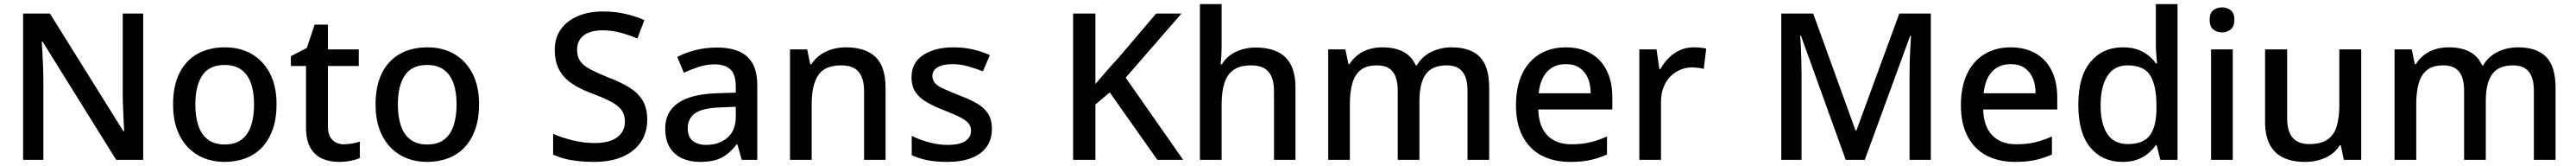

<svg xmlns="http://www.w3.org/2000/svg" viewBox="-20 -780 12591 810"><path d="M680 0H548L188 -577H184Q186 -554 187.5 -522Q189 -490 190.5 -455Q192 -420 192 -385V0H93V-714H224L583 -140H587Q586 -157 584.5 -189Q583 -221 581.5 -258Q580 -295 580 -325V-714H680Z M1332 -271Q1332 -203 1314 -151Q1296 -99 1263 -63Q1230 -27 1182.5 -8.5Q1135 10 1077 10Q1023 10 977 -8.5Q931 -27 897 -63Q863 -99 844.5 -151Q826 -203 826 -271Q826 -360 856.5 -422Q887 -484 944 -516.5Q1001 -549 1080 -549Q1154 -549 1210.5 -516.5Q1267 -484 1299.5 -422Q1332 -360 1332 -271ZM935 -271Q935 -210 950 -166Q965 -122 997 -98.5Q1029 -75 1079 -75Q1129 -75 1160.5 -98.5Q1192 -122 1207 -166Q1222 -210 1222 -271Q1222 -332 1206.5 -374.5Q1191 -417 1159.5 -440Q1128 -463 1078 -463Q1003 -463 969 -412Q935 -361 935 -271Z M1661 -76Q1682 -76 1703 -80Q1724 -84 1739 -89V-9Q1722 -1 1694.5 4.5Q1667 10 1637 10Q1593 10 1557 -5Q1521 -20 1498.5 -57Q1476 -94 1476 -161V-458H1402V-506L1480 -546L1518 -660H1583V-539H1734V-458H1583V-165Q1583 -120 1604.5 -98Q1626 -76 1661 -76Z M2322 -271Q2322 -203 2304 -151Q2286 -99 2253 -63Q2220 -27 2172.5 -8.5Q2125 10 2067 10Q2013 10 1967 -8.5Q1921 -27 1887 -63Q1853 -99 1834.5 -151Q1816 -203 1816 -271Q1816 -360 1846.5 -422Q1877 -484 1934 -516.5Q1991 -549 2070 -549Q2144 -549 2200.5 -516.5Q2257 -484 2289.5 -422Q2322 -360 2322 -271ZM1925 -271Q1925 -210 1940 -166Q1955 -122 1987 -98.5Q2019 -75 2069 -75Q2119 -75 2150.5 -98.5Q2182 -122 2197 -166Q2212 -210 2212 -271Q2212 -332 2196.5 -374.5Q2181 -417 2149.5 -440Q2118 -463 2068 -463Q1993 -463 1959 -412Q1925 -361 1925 -271Z M3144 -196Q3144 -133 3113 -87Q3082 -41 3024 -15.5Q2966 10 2884 10Q2842 10 2805.5 6Q2769 2 2739 -6Q2709 -14 2684 -26V-127Q2724 -109 2778.5 -95.5Q2833 -82 2888 -82Q2937 -82 2969.5 -95Q3002 -108 3018.5 -131.5Q3035 -155 3035 -186Q3035 -218 3020.5 -240Q3006 -262 2971 -281.5Q2936 -301 2874 -324Q2814 -346 2773.5 -374Q2733 -402 2712.5 -441.5Q2692 -481 2692 -537Q2692 -596 2722 -637.5Q2752 -679 2805 -701.5Q2858 -724 2927 -724Q2988 -724 3038.5 -712Q3089 -700 3130 -682L3096 -592Q3057 -609 3013.5 -620.5Q2970 -632 2925 -632Q2883 -632 2855.5 -620Q2828 -608 2814.5 -587Q2801 -566 2801 -538Q2801 -505 2815.5 -483Q2830 -461 2863.5 -443Q2897 -425 2954 -402Q3015 -379 3057.5 -352.5Q3100 -326 3122 -289Q3144 -252 3144 -196Z M3485 -548Q3584 -548 3633 -503.5Q3682 -459 3682 -365V0H3606L3585 -75H3581Q3558 -46 3533.5 -27Q3509 -8 3477.5 1Q3446 10 3401 10Q3353 10 3314.5 -7.5Q3276 -25 3254 -61Q3232 -97 3232 -153Q3232 -234 3295 -277.5Q3358 -321 3486 -325L3577 -328V-356Q3577 -418 3550 -442Q3523 -466 3474 -466Q3434 -466 3395.5 -453.5Q3357 -441 3323 -425L3291 -502Q3328 -522 3378 -535Q3428 -548 3485 -548ZM3504 -256Q3413 -253 3377.5 -227Q3342 -201 3342 -154Q3342 -112 3367 -92.5Q3392 -73 3432 -73Q3494 -73 3535.5 -107.5Q3577 -142 3577 -212V-259Z M4115 -549Q4210 -549 4259.5 -502.5Q4309 -456 4309 -351V0H4204V-336Q4204 -399 4177 -430Q4150 -461 4093 -461Q4011 -461 3979.5 -412.5Q3948 -364 3948 -272V0H3842V-539H3926L3941 -466H3946Q3964 -494 3990.5 -512.5Q4017 -531 4049 -540Q4081 -549 4115 -549Z M4829 -152Q4829 -100 4803.5 -64Q4778 -28 4729 -9Q4680 10 4611 10Q4555 10 4513 1.5Q4471 -7 4437 -23V-117Q4473 -99 4520 -86Q4567 -73 4611 -73Q4672 -73 4699.5 -92Q4727 -111 4727 -143Q4727 -162 4716 -176.5Q4705 -191 4677 -206Q4649 -221 4597 -241Q4546 -261 4510.5 -281.5Q4475 -302 4455.5 -330.5Q4436 -359 4436 -403Q4436 -474 4493 -511.5Q4550 -549 4642 -549Q4692 -549 4735.5 -539Q4779 -529 4819 -511L4785 -432Q4750 -446 4712 -456.5Q4674 -467 4637 -467Q4589 -467 4563.5 -451.5Q4538 -436 4538 -409Q4538 -390 4550 -375.5Q4562 -361 4591.5 -347.5Q4621 -334 4671 -314Q4722 -295 4757 -274.5Q4792 -254 4810.5 -225Q4829 -196 4829 -152Z M5764 0H5638L5405 -329L5335 -270V0H5226V-714H5335V-370Q5362 -402 5390 -434Q5418 -466 5447 -497L5632 -714H5756L5483 -401Z M5952 -558Q5952 -531 5950.5 -507Q5949 -483 5947 -466H5953Q5970 -494 5995.5 -512Q6021 -530 6052.5 -539Q6084 -548 6117 -548Q6181 -548 6224.5 -527.5Q6268 -507 6290.5 -464Q6313 -421 6313 -351V0H6208V-336Q6208 -399 6181 -430Q6154 -461 6097 -461Q6042 -461 6010.5 -439Q5979 -417 5965.5 -374.5Q5952 -332 5952 -271V0H5846V-760H5952Z M7076 -549Q7168 -549 7214 -502.5Q7260 -456 7260 -351V0H7154V-337Q7154 -400 7129 -430.5Q7104 -461 7053 -461Q6980 -461 6949.5 -417Q6919 -373 6919 -289V0H6813V-337Q6813 -379 6802 -406.5Q6791 -434 6769 -447.5Q6747 -461 6711 -461Q6661 -461 6632.5 -439Q6604 -417 6591.5 -375Q6579 -333 6579 -272V0H6473V-539H6557L6572 -467H6577Q6594 -494 6618.5 -512.5Q6643 -531 6673 -540Q6703 -549 6737 -549Q6799 -549 6840 -527.5Q6881 -506 6901 -461H6906Q6933 -506 6978.5 -527.5Q7024 -549 7076 -549Z M7634 -549Q7705 -549 7756.5 -519.5Q7808 -490 7835 -435Q7862 -380 7862 -305V-246H7500Q7502 -164 7544 -120Q7586 -76 7662 -76Q7713 -76 7753 -85.5Q7793 -95 7836 -114V-26Q7795 -8 7754 1Q7713 10 7655 10Q7577 10 7517.5 -20.5Q7458 -51 7424.5 -113Q7391 -175 7391 -266Q7391 -356 7421 -419Q7451 -482 7506 -515.5Q7561 -549 7634 -549ZM7635 -467Q7577 -467 7543 -430Q7509 -393 7502 -325H7756Q7756 -368 7742.5 -399Q7729 -430 7702.5 -448.5Q7676 -467 7635 -467Z M8259 -549Q8274 -549 8291.5 -547.5Q8309 -546 8321 -543L8309 -444Q8296 -447 8281 -449Q8266 -451 8249 -451Q8221 -451 8194 -439.5Q8167 -428 8146 -407Q8125 -386 8112.5 -355Q8100 -324 8100 -283V0H7994V-539H8078L8092 -443H8097Q8113 -472 8137 -496.5Q8161 -521 8192 -535Q8223 -549 8259 -549Z M9003 0 8784 -606H8780Q8782 -586 8783.5 -554.5Q8785 -523 8786 -486Q8787 -449 8787 -411V0H8688V-714H8844L9051 -143H9055L9265 -714H9419V0H9315V-416Q9315 -451 9316 -486.5Q9317 -522 9319 -553Q9321 -584 9322 -605H9318L9096 0Z M9809 -549Q9880 -549 9931.5 -519.5Q9983 -490 10010 -435Q10037 -380 10037 -305V-246H9675Q9677 -164 9719 -120Q9761 -76 9837 -76Q9888 -76 9928 -85.5Q9968 -95 10011 -114V-26Q9970 -8 9929 1Q9888 10 9830 10Q9752 10 9692.5 -20.5Q9633 -51 9599.5 -113Q9566 -175 9566 -266Q9566 -356 9596 -419Q9626 -482 9681 -515.5Q9736 -549 9809 -549ZM9810 -467Q9752 -467 9718 -430Q9684 -393 9677 -325H9931Q9931 -368 9917.5 -399Q9904 -430 9877.5 -448.5Q9851 -467 9810 -467Z M10355 10Q10258 10 10199 -60Q10140 -130 10140 -269Q10140 -407 10199.5 -478Q10259 -549 10357 -549Q10399 -549 10429 -538.5Q10459 -528 10481.5 -510Q10504 -492 10520 -470H10525Q10524 -484 10521.5 -511.5Q10519 -539 10519 -558V-760H10625V0H10541L10523 -72H10519Q10503 -49 10480.5 -30.5Q10458 -12 10427.5 -1Q10397 10 10355 10ZM10381 -77Q10459 -77 10490.5 -120.5Q10522 -164 10522 -252V-267Q10522 -361 10492 -411Q10462 -461 10380 -461Q10315 -461 10282 -409Q10249 -357 10249 -266Q10249 -175 10282 -126Q10315 -77 10381 -77Z M10895 -539V0H10789V-539ZM10843 -744Q10867 -744 10885 -730Q10903 -716 10903 -683Q10903 -651 10885 -636.5Q10867 -622 10843 -622Q10817 -622 10799.5 -636.5Q10782 -651 10782 -683Q10782 -716 10799.5 -730Q10817 -744 10843 -744Z M11523 -539V0H11438L11423 -71H11418Q11401 -43 11374 -25Q11347 -7 11315 1.5Q11283 10 11248 10Q11186 10 11142.5 -10.5Q11099 -31 11076 -74.5Q11053 -118 11053 -186V-539H11161V-202Q11161 -140 11187.5 -108.5Q11214 -77 11270 -77Q11326 -77 11358 -99Q11390 -121 11403 -163.5Q11416 -206 11416 -267V-539Z M12289 -549Q12381 -549 12427 -502.5Q12473 -456 12473 -351V0H12367V-337Q12367 -400 12342 -430.5Q12317 -461 12266 -461Q12193 -461 12162.5 -417Q12132 -373 12132 -289V0H12026V-337Q12026 -379 12015 -406.5Q12004 -434 11982 -447.5Q11960 -461 11924 -461Q11874 -461 11845.5 -439Q11817 -417 11804.5 -375Q11792 -333 11792 -272V0H11686V-539H11770L11785 -467H11790Q11807 -494 11831.5 -512.5Q11856 -531 11886 -540Q11916 -549 11950 -549Q12012 -549 12053 -527.5Q12094 -506 12114 -461H12119Q12146 -506 12191.5 -527.5Q12237 -549 12289 -549Z"/></svg>

Font: Noto Sans Khmer Medium
Style: Regular
Weight: 500
Version: Version 2.003